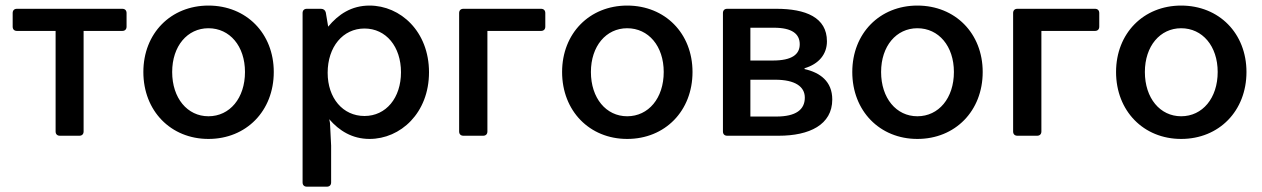

<svg xmlns="http://www.w3.org/2000/svg" viewBox="-20 -497 4619 703"><path d="M183.6 -383.8V-15.6C183.6 -5.9 189.5 0 199.2 0H270.5C280.3 0 286.1 -5.9 286.1 -15.6V-383.8H427.7C437.5 -383.8 443.4 -389.6 443.4 -399.4V-449.2C443.4 -459 437.5 -464.8 427.7 -464.8H42C32.2 -464.8 26.4 -459 26.4 -449.2V-399.4C26.4 -389.6 32.2 -383.8 42 -383.8Z M743.2 11.7C881.8 11.7 982.4 -90.8 982.4 -233.4C982.4 -375 881.8 -476.6 743.2 -476.6C605.5 -476.6 504.9 -375 504.9 -233.4C504.9 -90.8 605.5 11.7 743.2 11.7ZM743.2 -71.3C666 -71.3 610.4 -137.7 610.4 -233.4C610.4 -328.1 666 -393.6 743.2 -393.6C821.3 -393.6 877 -328.1 877 -233.4C877 -137.7 821.3 -71.3 743.2 -71.3Z M1333 -476.6C1266.6 -476.6 1218.8 -444.3 1181.6 -399.4L1172.9 -451.2C1170.9 -460 1164.1 -464.8 1155.3 -464.8H1103.5C1093.8 -464.8 1087.9 -459 1087.9 -449.2V170.9C1087.9 180.7 1093.8 186.5 1103.5 186.5H1176.8C1186.5 186.5 1192.4 180.7 1192.4 170.9V36.1L1188.5 -42C1188.5 -48.8 1186.5 -53.7 1185.5 -60.5C1221.7 -18.6 1269.5 11.7 1333 11.7C1446.3 11.7 1550.8 -83 1550.8 -232.4C1550.8 -381.8 1446.3 -476.6 1333 -476.6ZM1314.5 -72.3C1235.4 -72.3 1179.7 -137.7 1179.7 -230.5C1179.7 -325.2 1235.4 -392.6 1314.5 -392.6C1393.6 -392.6 1448.2 -326.2 1448.2 -232.4C1448.2 -138.7 1393.6 -72.3 1314.5 -72.3Z M1661.1 -449.2V-15.6C1661.1 -5.9 1667 0 1676.8 0H1749C1758.8 0 1764.6 -5.9 1764.6 -15.6V-383.8H1960.9C1970.7 -383.8 1976.6 -389.6 1976.6 -399.4V-449.2C1976.6 -459 1970.7 -464.8 1960.9 -464.8H1676.8C1667 -464.8 1661.1 -459 1661.1 -449.2Z M2276.4 11.7C2415 11.7 2515.6 -90.8 2515.6 -233.4C2515.6 -375 2415 -476.6 2276.4 -476.6C2138.7 -476.6 2038.1 -375 2038.1 -233.4C2038.1 -90.8 2138.7 11.7 2276.4 11.7ZM2276.4 -71.3C2199.2 -71.3 2143.6 -137.7 2143.6 -233.4C2143.6 -328.1 2199.2 -393.6 2276.4 -393.6C2354.5 -393.6 2410.2 -328.1 2410.2 -233.4C2410.2 -137.7 2354.5 -71.3 2276.4 -71.3Z M2627 -449.2V-15.6C2627 -5.9 2632.8 0 2642.6 0H2831.1C2943.4 0 3027.3 -40 3027.3 -132.8C3027.3 -199.2 2982.4 -231.4 2925.8 -244.1V-247.1C2978.5 -262.7 3007.8 -298.8 3007.8 -345.7C3007.8 -433.6 2929.7 -464.8 2822.3 -464.8H2642.6C2632.8 -464.8 2627 -459 2627 -449.2ZM2809.6 -275.4H2727.5V-395.5H2813.5C2879.9 -395.5 2908.2 -373 2908.2 -335C2908.2 -297.9 2879.9 -275.4 2809.6 -275.4ZM2822.3 -70.3H2727.5V-205.1H2818.4C2891.6 -205.1 2926.8 -179.7 2926.8 -139.6C2926.8 -95.7 2894.5 -70.3 2822.3 -70.3Z M3338.9 11.7C3477.5 11.7 3578.1 -90.8 3578.1 -233.4C3578.1 -375 3477.5 -476.6 3338.9 -476.6C3201.2 -476.6 3100.6 -375 3100.6 -233.4C3100.6 -90.8 3201.2 11.7 3338.9 11.7ZM3338.9 -71.3C3261.7 -71.3 3206.1 -137.7 3206.1 -233.4C3206.1 -328.1 3261.7 -393.6 3338.9 -393.6C3417 -393.6 3472.7 -328.1 3472.7 -233.4C3472.7 -137.7 3417 -71.3 3338.9 -71.3Z M3689.5 -449.2V-15.6C3689.5 -5.9 3695.3 0 3705.1 0H3777.3C3787.1 0 3793 -5.9 3793 -15.6V-383.8H3989.3C3999 -383.8 4004.9 -389.6 4004.9 -399.4V-449.2C4004.9 -459 3999 -464.8 3989.3 -464.8H3705.1C3695.3 -464.8 3689.5 -459 3689.5 -449.2Z M4304.7 11.7C4443.4 11.7 4543.9 -90.8 4543.9 -233.4C4543.9 -375 4443.4 -476.6 4304.7 -476.6C4167 -476.6 4066.4 -375 4066.4 -233.4C4066.4 -90.8 4167 11.7 4304.7 11.7ZM4304.7 -71.3C4227.5 -71.3 4171.9 -137.7 4171.9 -233.4C4171.9 -328.1 4227.5 -393.6 4304.7 -393.6C4382.8 -393.6 4438.5 -328.1 4438.5 -233.4C4438.5 -137.7 4382.8 -71.3 4304.7 -71.3Z"/></svg>

Font: Ed Sans Neue Medium
Style: Regular
Weight: 500
Designer: Stephen Hutchings
Version: Version 1.004;PS 001.004;hotconv 1.0.88;makeotf.lib2.5.64775